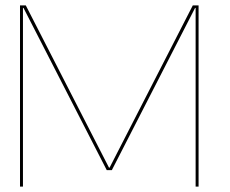

<svg xmlns="http://www.w3.org/2000/svg" viewBox="-20 -695 856 715"><path d="M54.5 0V-675H76L386 -70.5H388L698 -675H719.5V0H708.5V-665.5H706.5L396.5 -61.5H377.5L67.5 -665.5H65.5V0Z"/></svg>

Font: Anybody ExtraExpanded Thin
Style: Regular
Weight: 100
Width: 8
Designer: Tyler Finck
Foundry: Etcetera Type Company
Version: Version 1.010; ttfautohint (v1.8.3) -l 8 -r 50 -G 200 -x 14 